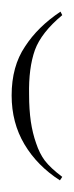

<svg xmlns="http://www.w3.org/2000/svg" viewBox="-20 -1165 127 330"><path d="M87 -861Q67 -876 57 -889Q48 -901 42 -919Q36 -936 33 -956Q30 -977 30 -1002Q29 -1048 40 -1079Q51 -1109 87 -1139L84 -1145Q45 -1119 23 -1085Q0 -1051 0 -1001Q0 -954 22 -917Q44 -880 83 -855Z"/></svg>

Font: Bravura Text
Style: Regular
Weight: 400
Designer: Daniel Spreadbury et al.
Foundry: Steinberg Media Technologies GmbH
Version: Version 1.393